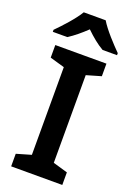

<svg xmlns="http://www.w3.org/2000/svg" viewBox="-175 -1000 727 1062"><g transform="rotate(20 189.0 -469.0)"><path d="M253 -938H124C97 -892 38 -828 0 -790V-778H85C120 -800 152 -827 188 -861C223 -827 258 -798 293 -778H378V-790C342 -826 280 -892 253 -938ZM339 0V-74L253 -99V-615L339 -640V-714H38V-640L124 -615V-99L38 -74V0Z"/></g></svg>

Font: Noto Sans Myanmar UI SemiBold
Style: Regular
Weight: 600
Designer: Monotype Design Team
Foundry: Monotype Imaging Inc.
Version: Version 2.103